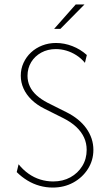

<svg xmlns="http://www.w3.org/2000/svg" viewBox="-20 -824 484 852"><path d="M213.9 8.3Q184 8.3 155.6 0.3Q127.1 -7.6 101.4 -23.3Q75.7 -38.9 54.2 -60.4L62.5 -95.1Q81.9 -70.8 106.2 -53.5Q130.6 -36.1 158.7 -27.4Q186.8 -18.8 216 -18.8Q259 -18.8 292.4 -37.2Q325.7 -55.6 345.1 -87.2Q364.6 -118.8 364.6 -159Q364.6 -188.9 352.8 -214.2Q341 -239.6 318.1 -261.1Q295.1 -282.6 260.4 -300L177.1 -341.7Q143.8 -358.3 120.1 -381.2Q96.5 -404.2 84.4 -431.2Q72.2 -458.3 72.2 -488.2Q72.2 -518.8 84.4 -545.1Q96.5 -571.5 117.7 -591.3Q138.9 -611.1 167.4 -622.2Q195.8 -633.3 228.5 -633.3Q265.3 -633.3 301 -619.4Q336.8 -605.6 365.3 -579.9L356.9 -545.1Q340.3 -565.3 319.1 -578.8Q297.9 -592.4 274.7 -599.3Q251.4 -606.2 227.8 -606.2Q191.7 -606.2 163.2 -590.6Q134.7 -575 118.4 -548.3Q102.1 -521.5 102.1 -487.5Q102.1 -462.5 112.2 -441Q122.2 -419.4 142 -401.4Q161.8 -383.3 191 -368.1L274.3 -326.4Q303.5 -311.8 325.7 -293.8Q347.9 -275.7 363.2 -254.2Q378.5 -232.6 386.5 -208.7Q394.4 -184.7 394.4 -159Q394.4 -112.5 370.1 -74.3Q345.8 -36.1 305.2 -13.9Q264.6 8.3 213.9 8.3ZM220.1 -695.8 316 -804.2H354.9L247.9 -695.8Z"/></svg>

Font: Afacad Flux Thin
Style: Regular
Weight: 250
Designer: Kristian Moeller
Foundry: Dicotype
Version: Version 1.100